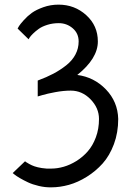

<svg xmlns="http://www.w3.org/2000/svg" viewBox="-20 -596 583 820"><path d="M102.1 -428.2 55.2 -474.1Q57.1 -478 61.5 -485.1Q65.9 -492.2 81.5 -509.8Q97.2 -527.3 115.7 -540.8Q134.3 -554.2 165 -565.2Q195.8 -576.2 230 -576.2Q298.8 -576.2 348.4 -531.2Q397.9 -486.3 397.9 -418.9Q397.9 -346.2 310.1 -275.9Q381.8 -266.6 432.4 -214.1Q482.9 -161.6 484.9 -87.9Q484.9 -29.8 466.6 19.5Q448.2 68.8 418.5 102.1Q388.7 135.3 350.8 158.9Q313 182.6 274.4 193.4Q235.8 204.1 199.2 204.1Q172.4 204.6 145.8 198.2Q119.1 191.9 99.9 182.9Q80.6 173.8 65.2 164.8Q49.8 155.8 42 149.4L34.2 143.1L86.9 92.8Q88.4 94.2 91.6 96.4Q94.7 98.6 105.2 104.5Q115.7 110.4 127.7 114.5Q139.6 118.7 158.9 121.8Q178.2 125 199.2 124Q224.6 124 252 116.2Q279.3 108.4 306.4 91.6Q333.5 74.7 354.7 50.5Q376 26.4 389.4 -9.5Q402.8 -45.4 402.8 -87.9Q402.8 -134.8 366.7 -171.9Q330.6 -209 282.2 -209Q251 -209 215.8 -202.4Q180.7 -195.8 161.1 -189.9L141.1 -184.1V-252Q179.2 -266.1 208.3 -281.5Q237.3 -296.9 262.9 -317.1Q288.6 -337.4 302.2 -363.3Q315.9 -389.2 315.9 -418.9Q315.9 -453.6 290.5 -475.3Q265.1 -497.1 231 -497.1Q205.1 -497.1 182.4 -490Q159.7 -482.9 145.8 -472.9Q131.8 -462.9 121.3 -452.6Q110.8 -442.4 106.4 -435.5Z"/></svg>

Font: Junction Regular
Style: Regular
Weight: 500
Designer: Caroline Hadilaksono
Foundry: Caroline Hadilaksono
Version: Version 1.056